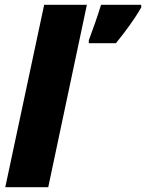

<svg xmlns="http://www.w3.org/2000/svg" viewBox="-20 -780 609 800"><path d="M350 -612V-600H463C504 -651 538 -696 569 -750L568 -760H401C387 -714 367 -657 350 -612ZM2 0H181L342 -760H164Z"/></svg>

Font: Noto Sans SemiCondensed Black
Style: Italic
Weight: 900
Width: 4
Italic angle: -12°
Designer: Monotype Design Team
Foundry: Monotype Imaging Inc.
Version: Version 2.013